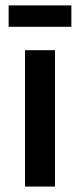

<svg xmlns="http://www.w3.org/2000/svg" viewBox="-20 -684 293 704"><path d="M71.7 0V-500H181.7V0ZM11.7 -585.8V-664.2H241.7V-585.8Z"/></svg>

Font: Funnel Sans Medium
Style: Regular
Weight: 500
Version: Version 1.000; Beta; Release 5; Build 24; ttfautohint (v1.8.